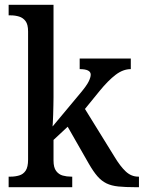

<svg xmlns="http://www.w3.org/2000/svg" viewBox="-20 -780 599 800"><path d="M16 0V-44H25Q43 -44 60 -49Q77 -54 87 -69Q97 -84 97 -115V-649Q97 -678 86.5 -692Q76 -706 59.5 -711Q43 -716 25 -716H16V-760H203V-375Q203 -361 202.5 -341Q202 -321 201.5 -301Q201 -281 200 -267Q199 -253 199 -253L315 -392Q341 -423 349.5 -440.5Q358 -458 358 -469Q358 -492 312 -492V-536H525V-492Q493 -492 462 -468.5Q431 -445 395 -401L334 -326L457 -127Q481 -87 504 -65.5Q527 -44 556 -44H559V0H546Q502 0 473 -3Q444 -6 423.5 -16Q403 -26 386 -45.5Q369 -65 350 -98L262 -252L203 -197V-111Q203 -82 214 -67.5Q225 -53 241.5 -48.5Q258 -44 276 -44H281V0Z"/></svg>

Font: Noto Serif Thai SemiCondensed Medium
Style: Regular
Weight: 500
Width: 4
Designer: Monotype Design Team
Foundry: Monotype Imaging Inc.
Version: Version 2.002; ttfautohint (v1.8.4.7-5d5b)